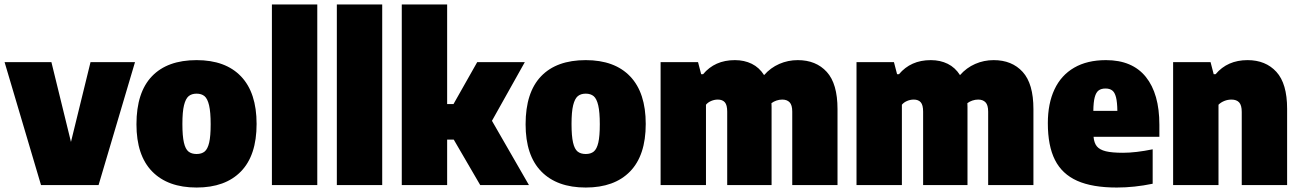

<svg xmlns="http://www.w3.org/2000/svg" viewBox="-26 -828 5819 859"><path d="M379 -550H578L415 0H157.5L-5.5 -550H204L291.5 -193Z M584.5 -272Q584.5 -414.5 653.8 -486.8Q723 -559 853.5 -559Q983 -559 1052.5 -486Q1122 -413 1122 -273.5Q1122 -133 1052 -61Q982 11 853.5 11Q725 11 654.8 -60.8Q584.5 -132.5 584.5 -272ZM916.5 -272Q916.5 -326.5 909.5 -356.5Q902.5 -386.5 889 -397.8Q875.5 -409 853.5 -409Q831.5 -409 818 -397.8Q804.5 -386.5 797.2 -357Q790 -327.5 790 -273.5Q790 -219.5 796.8 -190.2Q803.5 -161 817.2 -150Q831 -139 853.5 -139Q876 -139 889.5 -150Q903 -161 909.8 -189.8Q916.5 -218.5 916.5 -272Z M1190.5 0V-808H1393.5V0Z M1481 0V-808H1684V0Z M2122.5 0 2004 -203.5H1974.5V0H1771.5V-808H1974.5V-362.5H2003L2109 -550H2322L2175 -287.5L2340.5 0Z M2325.5 -272Q2325.5 -414.5 2394.8 -486.8Q2464 -559 2594.5 -559Q2724 -559 2793.5 -486Q2863 -413 2863 -273.5Q2863 -133 2793 -61Q2723 11 2594.5 11Q2466 11 2395.8 -60.8Q2325.5 -132.5 2325.5 -272ZM2657.5 -272Q2657.5 -326.5 2650.5 -356.5Q2643.5 -386.5 2630 -397.8Q2616.5 -409 2594.5 -409Q2572.5 -409 2559 -397.8Q2545.5 -386.5 2538.2 -357Q2531 -327.5 2531 -273.5Q2531 -219.5 2537.8 -190.2Q2544.5 -161 2558.2 -150Q2572 -139 2594.5 -139Q2617 -139 2630.5 -150Q2644 -161 2650.8 -189.8Q2657.5 -218.5 2657.5 -272Z M3721 -340V0H3518.5V-328.5Q3518.5 -358 3506.8 -370.2Q3495 -382.5 3474 -382.5Q3460.5 -382.5 3448 -378.2Q3435.5 -374 3425.5 -366.5Q3426 -361 3426 -349.5V0H3227.5V-328.5Q3227.5 -358 3217 -370.2Q3206.5 -382.5 3185.5 -382.5Q3170 -382.5 3155.5 -376.2Q3141 -370 3132.5 -359.5V0H2929.5V-550H3097L3111 -496H3119.5Q3146 -527.5 3181.2 -543.2Q3216.5 -559 3262 -559Q3304 -559 3337.5 -542.5Q3371 -526 3392.5 -492Q3421.5 -525 3460.5 -542Q3499.5 -559 3543 -559Q3625 -559 3673 -506.2Q3721 -453.5 3721 -340Z M4597.5 -340V0H4395V-328.5Q4395 -358 4383.2 -370.2Q4371.5 -382.5 4350.5 -382.5Q4337 -382.5 4324.5 -378.2Q4312 -374 4302 -366.5Q4302.5 -361 4302.5 -349.5V0H4104V-328.5Q4104 -358 4093.5 -370.2Q4083 -382.5 4062 -382.5Q4046.5 -382.5 4032 -376.2Q4017.5 -370 4009 -359.5V0H3806V-550H3973.5L3987.5 -496H3996Q4022.5 -527.5 4057.8 -543.2Q4093 -559 4138.5 -559Q4180.5 -559 4214 -542.5Q4247.5 -526 4269 -492Q4298 -525 4337 -542Q4376 -559 4419.5 -559Q4501.5 -559 4549.5 -506.2Q4597.5 -453.5 4597.5 -340Z M5161 -216H4866.5Q4869 -188 4881.5 -173Q4894 -158 4921.5 -151.2Q4949 -144.5 4998.5 -144.5Q5055 -144.5 5131 -160V-6Q5049 11 4970.5 11Q4861 11 4793.2 -19.2Q4725.5 -49.5 4693.8 -112.5Q4662 -175.5 4662 -277Q4662 -365 4691.8 -428.2Q4721.5 -491.5 4779.8 -525.2Q4838 -559 4922 -559Q5040 -559 5100.5 -483.8Q5161 -408.5 5161 -270ZM4865.5 -332H4973Q4972.5 -371 4967 -392.8Q4961.5 -414.5 4950.2 -423.2Q4939 -432 4920 -432Q4900.5 -432 4889 -423.2Q4877.5 -414.5 4871.8 -393Q4866 -371.5 4865.5 -332Z M5222.5 -550H5390L5404 -496H5412.5Q5465.5 -559 5555.5 -559Q5636.5 -559 5684.5 -506.5Q5732.5 -454 5732.5 -341.5V0H5529.5V-327Q5529.5 -357.5 5517.8 -370Q5506 -382.5 5483.5 -382.5Q5466.5 -382.5 5451.2 -376.2Q5436 -370 5425.5 -359.5V0H5222.5Z"/></svg>

Font: Encode Sans Semi Condensed Black
Style: Regular
Weight: 900
Width: 4
Designer: Multiple Designers
Foundry: Impallari Type
Version: Version 2.000